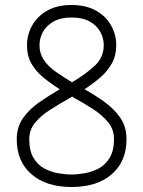

<svg xmlns="http://www.w3.org/2000/svg" viewBox="-20 -735 573 768"><path d="M266 13Q165 13 106 -38Q47 -89 47 -178Q47 -227 72 -262.5Q97 -298 136.5 -325.5Q176 -353 219 -378Q184 -400 154 -424.5Q124 -449 106 -480Q88 -511 88 -554Q88 -595 108 -632Q128 -669 168 -692Q208 -715 266 -715Q325 -715 365 -692Q405 -669 425 -632Q445 -595 445 -554Q445 -513 427.5 -481.5Q410 -450 381 -425Q352 -400 318 -378Q361 -354 399 -326.5Q437 -299 461.5 -263.5Q486 -228 486 -178Q486 -89 427 -38Q368 13 266 13ZM266 -37Q290 -37 319 -42Q348 -47 374.5 -61Q401 -75 418.5 -103.5Q436 -132 436 -178Q436 -217 413 -245.5Q390 -274 353 -298Q316 -322 274 -345L269 -349L256 -341Q215 -318 178.5 -294.5Q142 -271 119.5 -243Q97 -215 97 -178Q97 -132 114 -103.5Q131 -75 157.5 -61Q184 -47 213 -42Q242 -37 266 -37ZM268 -406Q321 -437 358 -471Q395 -505 395 -554Q395 -582 381.5 -607Q368 -632 339.5 -648.5Q311 -665 266 -665Q222 -665 193.5 -648.5Q165 -632 151.5 -607Q138 -582 138 -554Q138 -521 155.5 -495Q173 -469 203 -448Q233 -427 268 -406Z"/></svg>

Font: Zen Kurenaido
Style: Regular
Weight: 400
Designer: Yoshimichi Ohira
Foundry: Positype
Version: Version 1.001